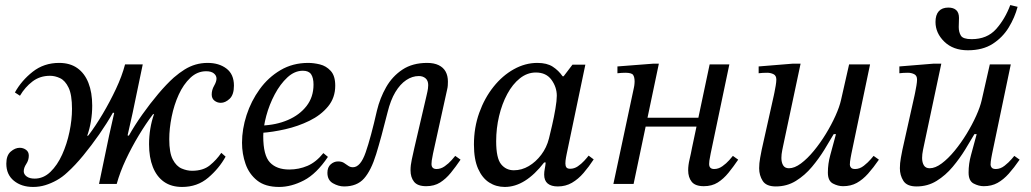

<svg xmlns="http://www.w3.org/2000/svg" viewBox="-20 -728 4082 760"><path d="M111 12Q65 12 35 -12.5Q5 -37 5 -80Q5 -113 22.5 -128Q40 -143 58 -143Q72 -143 83 -135Q94 -127 94 -112Q94 -94 84 -79Q74 -64 74 -50Q74 -38 85.5 -29.5Q97 -21 117 -21Q152 -21 179.5 -47.5Q207 -74 226 -116Q245 -158 255 -206Q265 -254 265 -297Q265 -353 251.5 -381Q238 -409 218 -418.5Q198 -428 178 -428Q138 -428 108.5 -405.5Q79 -383 59 -349L39 -362Q65 -409 109.5 -444Q154 -479 214 -479Q257 -479 286 -458.5Q315 -438 330 -400Q345 -362 345 -310Q345 -279 340 -248.5Q335 -218 325 -190L330 -192Q358 -229 386.5 -277Q415 -325 439 -376Q463 -427 475 -473H545L505 -281L485 -192L490 -191Q513 -232 543.5 -275Q574 -318 606.5 -356.5Q639 -395 668 -421Q690 -440 711 -453Q732 -466 754.5 -472.5Q777 -479 802 -479Q847 -479 876.5 -456.5Q906 -434 906 -389Q906 -353 889 -337Q872 -321 854 -321Q840 -321 829 -329.5Q818 -338 818 -354Q818 -372 827.5 -388.5Q837 -405 837 -417Q837 -429 826.5 -437.5Q816 -446 796 -446Q761 -446 733.5 -420Q706 -394 687.5 -353.5Q669 -313 659.5 -266Q650 -219 650 -177Q650 -123 664 -96.5Q678 -70 699 -61Q720 -52 740 -52Q784 -52 810.5 -73.5Q837 -95 856 -123L873 -108Q847 -61 804 -24.5Q761 12 701 12Q658 12 629 -8.5Q600 -29 585 -67Q570 -105 570 -157Q570 -188 575 -218.5Q580 -249 590 -277L585 -275Q557 -238 529 -191.5Q501 -145 478 -96Q455 -47 442 0H372L412 -192L432 -281L427 -282Q404 -241 373 -196.5Q342 -152 309.5 -112.5Q277 -73 247 -46Q227 -27 204.5 -14.5Q182 -2 159 5Q136 12 111 12Z M1085 12Q1030 12 998 -13.5Q966 -39 952 -79Q938 -119 938 -163Q938 -217 956 -272.5Q974 -328 1008 -375Q1042 -422 1090.5 -450.5Q1139 -479 1200 -479Q1222 -479 1246.5 -473Q1271 -467 1289 -447.5Q1307 -428 1307 -389Q1307 -341 1278.5 -306.5Q1250 -272 1205 -250Q1160 -228 1109.5 -216.5Q1059 -205 1015 -202V-231Q1073 -233 1119.5 -253Q1166 -273 1193.5 -308.5Q1221 -344 1221 -393Q1221 -420 1211.5 -434Q1202 -448 1179 -448Q1146 -448 1117.5 -421.5Q1089 -395 1067.5 -354.5Q1046 -314 1034 -269.5Q1022 -225 1022 -189Q1022 -113 1048.5 -85Q1075 -57 1125 -57Q1163 -57 1197 -71.5Q1231 -86 1260 -122L1278 -107Q1233 -40 1183 -14Q1133 12 1085 12Z M1342 10Q1320 10 1298 -2.5Q1276 -15 1276 -44Q1276 -66 1289 -77.5Q1302 -89 1318 -89Q1332 -89 1341 -83.5Q1350 -78 1358 -72Q1366 -66 1377 -66Q1407 -66 1427.5 -125Q1448 -184 1472 -290Q1484 -340 1508.5 -383Q1533 -426 1573 -452.5Q1613 -479 1671 -479Q1698 -479 1716.5 -470Q1735 -461 1744 -444.5Q1753 -428 1753 -405Q1753 -398 1752.5 -390Q1752 -382 1750 -374L1694 -120Q1690 -101 1689 -92.5Q1688 -84 1688 -79Q1688 -59 1708 -59Q1725 -59 1740.5 -70Q1756 -81 1767.5 -94Q1779 -107 1782 -111L1803 -96Q1784 -68 1764.5 -44Q1745 -20 1722 -5.5Q1699 9 1667 9Q1633 9 1619 -8.5Q1605 -26 1605 -54Q1605 -74 1610 -96.5Q1615 -119 1620 -142L1668 -348Q1673 -369 1674 -377.5Q1675 -386 1675 -391Q1675 -409 1664.5 -418Q1654 -427 1638 -427Q1612 -427 1588 -411Q1564 -395 1545 -363.5Q1526 -332 1514 -283Q1489 -183 1469 -118Q1449 -53 1421 -21.5Q1393 10 1342 10Z M1978 12Q1944 12 1916.5 -5.5Q1889 -23 1872.5 -60Q1856 -97 1856 -156Q1856 -223 1877 -281.5Q1898 -340 1933.5 -384.5Q1969 -429 2014 -454Q2059 -479 2107 -479Q2145 -479 2168 -464Q2191 -449 2207 -426H2211L2246 -472H2297L2223 -118Q2223 -118 2220.5 -105Q2218 -92 2218 -81Q2218 -71 2222 -65.5Q2226 -60 2237 -60Q2253 -60 2267 -69.5Q2281 -79 2292.5 -91.5Q2304 -104 2310 -112L2330 -97Q2311 -68 2290 -43.5Q2269 -19 2244 -4.5Q2219 10 2188 10Q2162 10 2148 -1.5Q2134 -13 2134 -37Q2134 -48 2136.5 -60.5Q2139 -73 2140 -85H2134Q2097 -37 2058 -12.5Q2019 12 1978 12ZM2014 -54Q2045 -54 2073 -70.5Q2101 -87 2122.5 -115.5Q2144 -144 2153 -180Q2158 -200 2165.5 -232.5Q2173 -265 2178.5 -297.5Q2184 -330 2184 -349Q2184 -383 2163 -412Q2142 -441 2101 -441Q2067 -441 2038 -418Q2009 -395 1988 -356Q1967 -317 1955.5 -268.5Q1944 -220 1944 -169Q1944 -102 1963.5 -78Q1983 -54 2014 -54Z M2766 9Q2732 9 2718 -8.5Q2704 -26 2704 -54Q2704 -74 2709.5 -97Q2715 -120 2719 -142L2789 -473H2867L2793 -120Q2789 -101 2788 -92.5Q2787 -84 2787 -79Q2787 -59 2807 -59Q2824 -59 2839.5 -70Q2855 -81 2866.5 -94Q2878 -107 2881 -111L2902 -96Q2883 -68 2863.5 -44Q2844 -20 2821 -5.5Q2798 9 2766 9ZM2488 0H2408L2489 -380Q2491 -389 2491.5 -396.5Q2492 -404 2492 -405Q2492 -423 2486 -431.5Q2480 -440 2455 -440Q2448 -440 2440.5 -439.5Q2433 -439 2424 -438V-465L2566 -476H2588ZM2746 -227H2526L2534 -262H2753Z M3051 10Q3013 10 2999 -12Q2985 -34 2985 -62Q2985 -82 2989 -103.5Q2993 -125 2995 -135L3043 -350Q3043 -350 3045.5 -362Q3048 -374 3050.5 -389Q3053 -404 3053 -413Q3053 -429 3041.5 -434.5Q3030 -440 3017 -440Q3007 -440 2999 -439.5Q2991 -439 2983 -438V-465L3118 -476H3149L3080 -151Q3080 -151 3076.5 -134Q3073 -117 3073 -103Q3073 -85 3080 -73.5Q3087 -62 3103 -62Q3125 -62 3150.5 -81Q3176 -100 3201.5 -131Q3227 -162 3249 -198Q3271 -234 3287 -269.5Q3303 -305 3309 -332L3341 -473H3424L3350 -119Q3350 -119 3347 -103Q3344 -87 3344 -76Q3344 -70 3348.5 -64.5Q3353 -59 3365 -59Q3383 -59 3399.5 -72Q3416 -85 3427 -98Q3438 -111 3438 -111L3459 -96Q3437 -64 3416 -40.5Q3395 -17 3371.5 -4Q3348 9 3317 9Q3297 9 3277 -1.5Q3257 -12 3257 -45Q3257 -80 3266.5 -114Q3276 -148 3289 -197H3280Q3265 -171 3243.5 -136Q3222 -101 3194 -67.5Q3166 -34 3130.5 -12Q3095 10 3051 10Z M3608 10Q3570 10 3556 -12Q3542 -34 3542 -62Q3542 -82 3546 -103.5Q3550 -125 3552 -135L3600 -350Q3600 -350 3602.5 -362Q3605 -374 3607.5 -389Q3610 -404 3610 -413Q3610 -429 3598.5 -434.5Q3587 -440 3574 -440Q3564 -440 3556 -439.5Q3548 -439 3540 -438V-465L3675 -476H3706L3637 -151Q3637 -151 3633.5 -134Q3630 -117 3630 -103Q3630 -85 3637 -73.5Q3644 -62 3660 -62Q3682 -62 3707.5 -81Q3733 -100 3758.5 -131Q3784 -162 3806 -198Q3828 -234 3844 -269.5Q3860 -305 3866 -332L3898 -473H3981L3907 -119Q3907 -119 3904 -103Q3901 -87 3901 -76Q3901 -70 3905.5 -64.5Q3910 -59 3922 -59Q3940 -59 3956.5 -72Q3973 -85 3984 -98Q3995 -111 3995 -111L4016 -96Q3994 -64 3973 -40.5Q3952 -17 3928.5 -4Q3905 9 3874 9Q3854 9 3834 -1.5Q3814 -12 3814 -45Q3814 -80 3823.5 -114Q3833 -148 3846 -197H3837Q3822 -171 3800.5 -136Q3779 -101 3751 -67.5Q3723 -34 3687.5 -12Q3652 10 3608 10ZM3811 -529Q3753 -529 3718 -563Q3683 -597 3683 -641Q3683 -669 3696 -683.5Q3709 -698 3734 -698Q3754 -698 3765 -688Q3776 -678 3776 -657Q3776 -648 3775.5 -638.5Q3775 -629 3775 -621Q3775 -601 3783.5 -587Q3792 -573 3826 -573Q3887 -573 3922.5 -612.5Q3958 -652 3979 -708L4008 -701Q3997 -659 3973 -619.5Q3949 -580 3909.5 -554.5Q3870 -529 3811 -529Z"/></svg>

Font: STIX Two Text
Style: Italic
Weight: 400
Italic angle: -12°
Designer: Ross Mills, John Hudson & Paul Hanslow, Tiro Typeworks Ltd; with prior portions MicroPress Inc. and Coen Hoffman, Elsevi
Foundry: Tiro Typeworks Ltd
Version: Version 2.13 b171